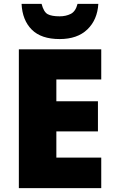

<svg xmlns="http://www.w3.org/2000/svg" viewBox="-20 -968 589 988"><path d="M501 0H77V-714H501V-559H270V-447H484V-292H270V-157H501ZM486 -948Q481 -866 429.5 -816.5Q378 -767 287 -767Q192 -767 143.5 -815.5Q95 -864 91 -948H194Q205 -906 225.5 -895Q246 -884 287 -884Q319 -884 344 -896.5Q369 -909 379 -948Z"/></svg>

Font: Noto Sans Black
Style: Regular
Weight: 900
Designer: Monotype Design Team
Foundry: Monotype Imaging Inc.
Version: Version 2.007